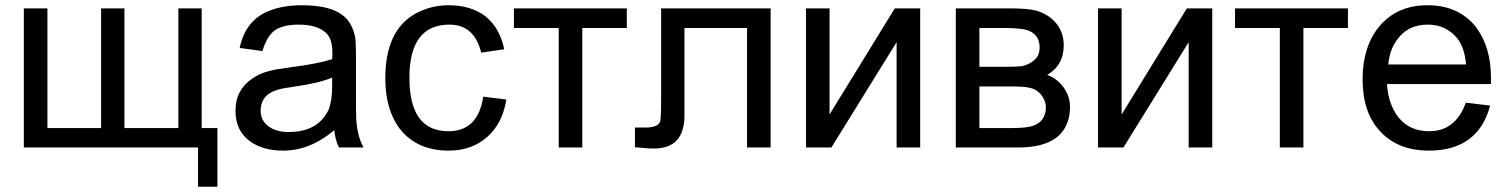

<svg xmlns="http://www.w3.org/2000/svg" viewBox="-20 -563 5754 733"><path d="M71 -531H161V-74H366V-531H455V-74H661V-531H750V-74H810V150H736V0H71Z M1256 -66Q1164 12 1061 12Q983 12 934 -24Q879 -64 879 -140Q879 -220 943 -263Q972 -283 1008 -292Q1021 -296 1041 -299Q1061 -302 1088 -306Q1144 -313 1183.5 -321Q1223 -329 1248 -337Q1249 -346 1249 -352Q1249 -358 1249 -361Q1249 -416 1224 -438Q1190 -469 1121 -469Q1060 -469 1029 -447Q998 -424 982 -368L895 -380Q918 -490 1014 -524Q1064 -543 1134 -543Q1260 -543 1307 -487Q1327 -461 1335 -426Q1339 -409 1339 -342V-223Q1339 -112 1340 -109Q1344 -42 1368 0H1274Q1260 -28 1256 -66ZM1248 -267Q1223 -256 1187 -247.5Q1151 -239 1102 -232Q1057 -226 1039 -220Q1002 -209 987 -185Q975 -165 975 -142Q975 -100 1009 -78Q1037 -59 1082 -59Q1193 -59 1234 -143Q1248 -177 1248 -233Z M1913 -183Q1899 -93 1841 -41Q1782 12 1693 12Q1574 12 1509 -68Q1451 -141 1451 -264Q1451 -447 1566 -511Q1625 -543 1693 -543Q1777 -543 1833 -501Q1888 -457 1905 -375L1817 -362Q1791 -469 1696 -469Q1543 -469 1543 -266Q1543 -62 1692 -62Q1805 -62 1825 -194Z M1942 -531H2373V-456H2203V0H2113V-456H1942Z M2504 -531H2922V0H2832V-456H2593V-192Q2593 -150 2593 -127Q2593 -104 2592 -99Q2586 -44 2555 -19Q2526 4 2476 4Q2460 4 2442 2.5Q2424 1 2404 -1V-76H2444Q2492 -76 2500 -99Q2504 -110 2504 -181Z M3057 -531H3147V-126L3396 -531H3493V0H3403V-402L3154 0H3057Z M3629 -531H3837Q3869 -531 3893 -529Q3917 -527 3934 -523Q3984 -509 4014 -472Q4041 -437 4041 -390Q4041 -314 3978 -277Q4015 -264 4040 -230Q4065 -196 4065 -154V-148Q4062 -74 4011 -36Q3961 0 3869 0H3629ZM3719 -308H3815Q3838 -308 3854 -308.5Q3870 -309 3878 -310Q3912 -316 3933 -338Q3949 -354 3949 -382Q3949 -430 3905 -447Q3878 -456 3818 -456H3719ZM3719 -74H3838Q3903 -74 3927 -84Q3972 -101 3973 -153Q3973 -177 3956 -200Q3947 -211 3937 -217.5Q3927 -224 3913 -227.5Q3899 -231 3878.5 -232Q3858 -233 3828 -233H3719Z M4172 -531H4262V-126L4511 -531H4608V0H4518V-402L4269 0H4172Z M4695 -531H5126V-456H4956V0H4866V-456H4695Z M5669 -160Q5623 12 5435 12Q5314 12 5246 -65Q5182 -135 5182 -261Q5182 -383 5244 -460Q5312 -543 5430 -543Q5547 -543 5613 -462Q5672 -385 5672 -267V-242H5275Q5280 -166 5318 -116Q5361 -62 5436 -62Q5537 -62 5576 -171ZM5577 -317Q5571 -383 5543 -417Q5500 -469 5431 -469Q5365 -469 5325.5 -426Q5286 -383 5280 -317Z"/></svg>

Font: MongolianScript
Style: Regular
Weight: 400
Designer: Bolorsoft LLC, NUM
Foundry: Bolorsoft LLC
Version: Version 3.2